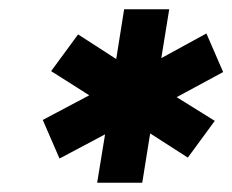

<svg xmlns="http://www.w3.org/2000/svg" viewBox="-20 -721 500 413"><path d="M189 -328 206 -432 108 -380 72 -463 172 -516 90 -568 148 -647 230 -594 247 -701H344L327 -596L424 -649L460 -566L360 -512L442 -461L384 -382L303 -434L286 -328Z"/></svg>

Font: MuseoModerno SemiBold
Style: Italic
Weight: 600
Italic angle: -9°
Designer: Pablo Cosgaya, Héctor Gatti, Marcela Romero, and the Authors of The MuseoModerno Project.
Foundry: Omnibus-Type Team
Version: Version 1.003